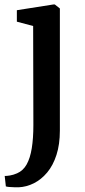

<svg xmlns="http://www.w3.org/2000/svg" viewBox="-38 -574 371 837"><path d="M43 242.5Q34 242.5 22.5 242.2Q11 242 1 241Q-9 240 -12.5 238.5L-17.5 193Q-10 193.5 5.2 191Q20.5 188.5 36.5 181.5Q63 170 78.2 142.8Q93.5 115.5 100.5 72.2Q107.5 29 107.5 -29L106.5 -460.5L35.5 -479.5V-529.5L194.5 -554.5H201L223 -537V-4.5Q223 55.5 208.2 101.2Q193.5 147 167.8 177.8Q142 208.5 109.8 224.8Q77.5 241 43 242.5Z"/></svg>

Font: Merriweather 48pt SemiBold
Style: Regular
Weight: 600
Version: Version 2.100